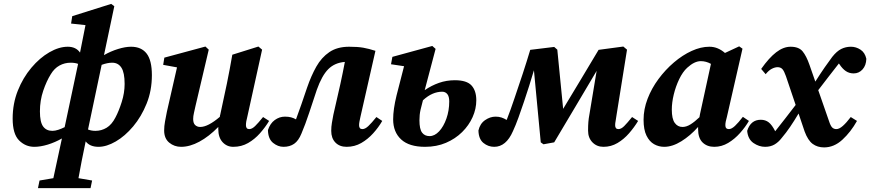

<svg xmlns="http://www.w3.org/2000/svg" viewBox="-20 -739 4469 986"><path d="M156 15Q111 15 78 -18Q45 -51 45 -130Q45 -207 71.5 -273.5Q98 -340 141 -391Q184 -442 233.5 -470.5Q283 -499 328 -499Q370 -499 391 -469L419 -610L345 -618L351 -656L551 -719L567 -707L514 -456Q549 -476 586.5 -487.5Q624 -499 653 -499Q706 -499 733 -464Q760 -429 760 -353Q760 -274 733 -207Q706 -140 664 -90Q622 -40 574.5 -12.5Q527 15 486 15Q441 15 420 -13Q408 42 399.5 87.5Q391 133 383 176L453 188L445 227H175L183 188L254 176L298 -28Q263 -8 225.5 3.5Q188 15 156 15ZM185 -167Q185 -112 201.5 -89.5Q218 -67 249 -67Q263 -67 279.5 -72.5Q296 -78 312 -86L381 -411Q365 -417 343 -417Q312 -417 285.5 -402.5Q259 -388 241 -358Q219 -323 202 -273Q185 -223 185 -167ZM556 -417Q532 -417 502 -406L432 -74Q449 -67 470 -67Q501 -67 527.5 -83Q554 -99 573 -136Q590 -168 605 -215Q620 -262 620 -308Q620 -366 603.5 -391.5Q587 -417 556 -417Z M1178 15Q1145 15 1123 -9Q1101 -33 1101 -76Q1101 -79 1101 -82Q1101 -85 1101 -87Q1053 -38 1004 -11.5Q955 15 910 15Q875 15 849 -6.5Q823 -28 823 -69Q823 -91 827.5 -115.5Q832 -140 837 -165L889 -393L818 -406L824 -443L1035 -500L1052 -484L984 -195Q980 -176 976 -159Q972 -142 972 -128Q972 -106 982.5 -96.5Q993 -87 1008 -87Q1048 -87 1109 -139Q1109 -142 1109.5 -144.5Q1110 -147 1111 -150L1145 -309Q1153 -346 1159.5 -383Q1166 -420 1173 -458L1307 -500L1326 -484L1250 -139Q1243 -114 1243 -96Q1243 -76 1260 -76Q1274 -76 1290 -91.5Q1306 -107 1331 -138L1362 -118Q1342 -85 1315 -54.5Q1288 -24 1254 -4.5Q1220 15 1178 15Z M1436 15Q1407 15 1382 -5.5Q1357 -26 1356 -71Q1367 -105 1391 -122.5Q1415 -140 1443 -140Q1461 -140 1474.5 -136.5Q1488 -133 1500 -126Q1514 -163 1527.5 -202.5Q1541 -242 1557 -289Q1578 -350 1604.5 -397Q1631 -444 1671.5 -471.5Q1712 -499 1773 -499Q1817 -499 1845.5 -494Q1874 -489 1908 -478L1831 -139Q1828 -126 1826 -115Q1824 -104 1824 -96Q1824 -76 1841 -76Q1855 -76 1871.5 -91.5Q1888 -107 1913 -138L1943 -118Q1924 -85 1896.5 -54.5Q1869 -24 1835 -4.5Q1801 15 1760 15Q1724 15 1702.5 -7Q1681 -29 1681 -67Q1681 -88 1684.5 -108.5Q1688 -129 1692 -150L1728 -308Q1734 -337 1740 -365Q1746 -393 1751 -421Q1699 -417 1666 -384Q1633 -351 1607 -278Q1587 -218 1567.5 -159Q1548 -100 1528 -53Q1513 -16 1490.5 -0.5Q1468 15 1436 15Z M2134 -121Q2134 -76 2147.5 -58Q2161 -40 2186 -40Q2212 -40 2235 -64.5Q2258 -89 2272.5 -130Q2287 -171 2287 -218Q2287 -244 2277 -256Q2267 -268 2251 -268Q2226 -268 2201.5 -257.5Q2177 -247 2152 -224Q2145 -199 2139.5 -174.5Q2134 -150 2134 -121ZM2163 15Q2081 15 2040 -23Q1999 -61 1999 -126Q1999 -178 2016.5 -249Q2034 -320 2055 -399L1988 -409L1995 -447L2200 -503L2217 -488L2161 -276Q2196 -300 2234.5 -313.5Q2273 -327 2316 -327Q2377 -327 2401.5 -300Q2426 -273 2426 -224Q2426 -180 2407 -137.5Q2388 -95 2353 -60.5Q2318 -26 2270 -5.5Q2222 15 2163 15Z M2518 15Q2487 15 2462.5 -5Q2438 -25 2437 -69Q2445 -104 2471 -122Q2497 -140 2525 -140Q2542 -140 2555.5 -135.5Q2569 -131 2582 -123Q2602 -174 2622 -234Q2644 -298 2664.5 -360.5Q2685 -423 2703 -483L2826 -498L2842 -484L2872 -180Q2917 -255 2963 -331Q3009 -407 3054 -483L3181 -500L3200 -484L3146 -147Q3144 -130 3141.5 -118Q3139 -106 3139 -96Q3139 -76 3156 -76Q3170 -76 3185.5 -91.5Q3201 -107 3226 -138L3257 -118Q3237 -85 3210.5 -54.5Q3184 -24 3151 -4.5Q3118 15 3079 15Q3045 15 3022.5 -8Q3000 -31 3000 -68Q3000 -94 3001.5 -112.5Q3003 -131 3007 -152L3044 -375Q2990 -284 2935.5 -192Q2881 -100 2826 -8L2771 2L2757 -8L2722 -378Q2710 -338 2697.5 -298Q2685 -258 2671 -217Q2657 -175 2642.5 -135Q2628 -95 2614 -65Q2579 15 2518 15Z M3430 -176Q3430 -129 3445 -108Q3460 -87 3485 -87Q3505 -87 3526.5 -100.5Q3548 -114 3572 -137Q3573 -142 3573.5 -146Q3574 -150 3575 -154L3631 -411Q3606 -425 3579 -425Q3546 -425 3509 -391Q3486 -370 3468 -332.5Q3450 -295 3440 -253.5Q3430 -212 3430 -176ZM3648 15Q3611 15 3588 -7.5Q3565 -30 3565 -76Q3565 -79 3565 -82Q3565 -85 3565 -87Q3525 -42 3479 -13.5Q3433 15 3391 15Q3363 15 3339 1.5Q3315 -12 3300 -42.5Q3285 -73 3285 -124Q3285 -178 3305.5 -231.5Q3326 -285 3361.5 -333Q3397 -381 3441 -418.5Q3485 -456 3532 -477.5Q3579 -499 3623 -499Q3646 -499 3666 -490.5Q3686 -482 3703 -467L3776 -501L3793 -489L3713 -139Q3709 -126 3707 -115Q3705 -104 3705 -96Q3705 -76 3723 -76Q3737 -76 3754.5 -92.5Q3772 -109 3795 -139L3826 -118Q3808 -87 3780.5 -56Q3753 -25 3719.5 -5Q3686 15 3648 15Z M3817 -67Q3835 -124 3887 -124Q3911 -124 3928 -110.5Q3945 -97 3961 -65Q3988 -99 4014 -132.5Q4040 -166 4066 -200L4016 -348Q4007 -374 3998 -384Q3989 -394 3973 -394Q3960 -394 3944 -386Q3928 -378 3912 -358L3889 -385Q3929 -442 3966 -470.5Q4003 -499 4040 -499Q4082 -499 4101.5 -475.5Q4121 -452 4137 -406L4167 -320Q4193 -361 4215.5 -393.5Q4238 -426 4254 -447Q4277 -476 4300 -487.5Q4323 -499 4350 -499Q4376 -499 4399 -484Q4422 -469 4429 -437Q4428 -403 4409.5 -382.5Q4391 -362 4364 -362Q4341 -362 4323.5 -374Q4306 -386 4291 -409L4288 -413Q4262 -379 4235 -345Q4208 -311 4182 -276L4237 -118Q4245 -93 4253.5 -84.5Q4262 -76 4275 -76Q4290 -76 4308.5 -92.5Q4327 -109 4349 -138L4381 -118Q4349 -61 4306 -21.5Q4263 18 4212 18Q4178 18 4153.5 0Q4129 -18 4112 -64L4081 -156Q4059 -119 4038 -88Q4017 -57 3994 -30Q3978 -9 3957.5 3Q3937 15 3909 15Q3878 15 3849.5 -4.5Q3821 -24 3817 -67Z"/></svg>

Font: Source Serif Pro
Style: Bold Italic
Weight: 700
Italic angle: -12°
Designer: Frank Grießhammer
Foundry: Adobe Systems Incorporated
Version: Version 3.001;hotconv 1.0.111;makeotfexe 2.5.65597